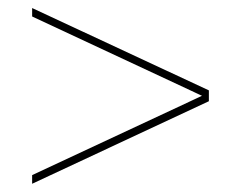

<svg xmlns="http://www.w3.org/2000/svg" viewBox="-20 -626 600 478"><path d="M60 -168.5V-190L500 -395.5V-374ZM500 -379.5 60 -585V-606L500 -401Z"/></svg>

Font: Bodoni Moda SC 11pt
Style: Italic
Weight: 400
Italic angle: -13°
Version: Version 2.005